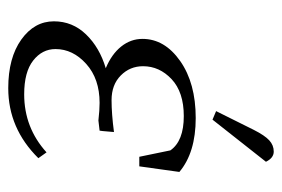

<svg xmlns="http://www.w3.org/2000/svg" viewBox="-130 -553 690 470"><g transform="rotate(90 215.0 -318.0)"><path d="M32.2 -105Q32.2 -150.4 64.2 -183.6Q96.2 -216.8 147 -231.9Q112.8 -246.1 94 -269.5Q75.2 -293 75.2 -321.8Q75.2 -376 129.4 -414.1Q183.6 -452.1 269 -452.1Q353.5 -452.1 400.9 -412.1L387.2 -314H363.8L348.1 -390.1Q325.2 -422.9 264.2 -422.9Q205.6 -422.9 173.8 -393.1Q142.1 -363.3 142.1 -323.2Q142.1 -291 164.8 -268.6Q187.5 -246.1 225.1 -246.1Q258.8 -246.1 303.2 -252L300.8 -224.1L299.8 -216.8L274.9 -213.9Q249.5 -216.8 231.9 -216.8Q172.9 -216.8 136.5 -184.1Q100.1 -151.4 100.1 -108.9Q100.1 -76.2 128.2 -54.2Q156.2 -32.2 210.9 -32.2Q292.5 -32.2 353 -86.9L367.2 -66.9Q294.4 6.8 195.8 6.8Q121.6 6.8 76.9 -25.1Q32.2 -57.1 32.2 -105ZM252 -502 297.9 -594.2Q311.5 -621.1 323.5 -632.1Q335.4 -643.1 351.1 -643.1Q366.7 -643.1 376 -624L272.9 -493.2Z"/></g></svg>

Font: Dihjauti S
Style: Italic
Weight: 400
Italic angle: -9°
Designer: T. Christopher White
Version: Version 3.0.0